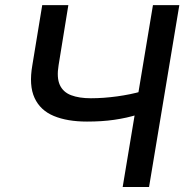

<svg xmlns="http://www.w3.org/2000/svg" viewBox="-20 -748 737 768"><path d="M148.9 -727.5H253.4L214.4 -487.3Q206.1 -437.5 219.2 -408.4Q232.4 -379.4 264.4 -367.2Q296.4 -355 343.3 -355Q368.7 -355 395.3 -356.9Q421.9 -358.9 448.5 -362.5Q475.1 -366.2 500.2 -371.3Q525.4 -376.5 547.4 -382.8L532.2 -290Q510.3 -283.2 486.3 -277.8Q462.4 -272.5 437 -268.8Q411.6 -265.1 384.5 -263.4Q357.4 -261.7 328.1 -261.7Q249 -261.7 195.1 -284.2Q141.1 -306.6 118.2 -356.4Q95.2 -406.2 109.4 -487.3ZM591.8 -727.5H697.3L576.2 0H470.7Z"/></svg>

Font: Inter Tight Medium
Style: Italic
Weight: 500
Italic angle: -9.39999°
Designer: Rasmus Andersson
Foundry: rsms
Version: Version 3.004